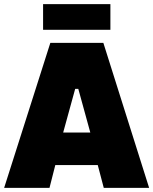

<svg xmlns="http://www.w3.org/2000/svg" viewBox="-34 -907 740 927"><path d="M174 -763H499V-887H174ZM-14 0H205L233 -110H438L467 0H686L465 -700H209ZM271 -267 329 -478H344L402 -267Z"/></svg>

Font: Fixel Text Black
Style: Regular
Weight: 900
Width: 4
Designer: AlfaBravo + MacPaw
Foundry: Kyrylo Tkachov, Marchela Mozhyna, Serhii Makarenko, Maria Weinstein, Zakhar Kryvoshyya
Version: Version 1.211